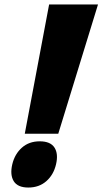

<svg xmlns="http://www.w3.org/2000/svg" viewBox="-20 -830 459 860"><path d="M419 -810 241 -231H91L200 -810ZM231 -94Q220 -47 187.5 -18.5Q155 10 107 10Q59 10 41.5 -18.5Q24 -47 35 -94Q46 -140 78 -168.5Q110 -197 158 -197Q206 -197 224 -169Q242 -141 231 -94Z"/></svg>

Font: TypoPRO Sinkin Sans
Style: 800 Black Italic
Weight: 900
Italic angle: -112°
Designer: Keith Bates
Foundry: K-Type
Version: Sinkin Sans (version 1.0)  by Keith Bates   •   © 2014   www